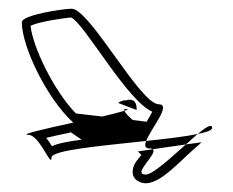

<svg xmlns="http://www.w3.org/2000/svg" viewBox="-20 -651 535 440"><path d="M86 -335C102 -339 120 -343 140 -347C140 -347 141 -348 142 -348L167 -331C138 -327 114 -323 99 -316C94 -324 91 -329 86 -335ZM284 -257C284 -237 304 -231 314 -231C348 -231 390 -279 425 -310C431 -315 437 -320 442 -325L406 -320C371 -289 330 -251 314 -251C281 -251 343 -299 330 -309L296 -304L304 -296C298 -287 284 -276 284 -257ZM251 -415 293 -399C295 -431 268 -421 268 -421C265 -421 258 -421 251 -415ZM50 -592C71 -602 130 -610 143 -611C173 -598 271 -420 329 -395C325 -387 321 -381 316 -372L284 -376C275 -384 267 -392 265 -397C255 -394 236 -389 214 -384L154 -391C104 -442 55 -543 50 -592ZM30 -600C30 -544 88 -424 148 -370C83 -356 23 -342 45 -342C71 -342 98 -264 98 -290C98 -307 214 -317 315 -328C326 -357 374 -412 344 -412C301 -412 186 -631 144 -631C126 -631 30 -617 30 -600ZM265 -397C274 -400 276 -401 268 -401C264 -401 264 -400 265 -397ZM315 -328C311 -318 312 -311 322 -311C326 -311 328 -310 330 -309L406 -320C416 -329 425 -337 433 -344C405 -338 362 -333 315 -328ZM433 -344C453 -348 466 -352 466 -358C466 -368 452 -360 433 -344Z"/></svg>

Font: CiSf CamouflageKit II
Style: Outline
Weight: 400
Version: Version 1